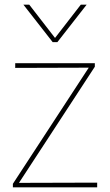

<svg xmlns="http://www.w3.org/2000/svg" viewBox="-20 -800 470 820"><path d="M395 0H35V-15L359 -511L45 -510V-530H385V-515L61 -19L395 -20ZM225 -620H205L80 -780H105L215 -638L325 -780H350Z"/></svg>

Font: Tanohe Sans Thin
Style: Regular
Weight: 100
Designer: Village Type and Design LLC & Cristiano Sobral
Foundry: Cooper Hewitt Smithsonian Design Museum
Version: Version 1.00;September 29, 2021;FontCreator 13.0.0.2655 64-b